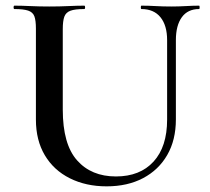

<svg xmlns="http://www.w3.org/2000/svg" viewBox="-20 -645 741 679"><path d="M571 -503Q571 -555 547.5 -584Q524 -613 480 -613Q478 -613 478 -619Q478 -625 480 -625Q505 -625 530.5 -623.5Q556 -622 586 -622Q612 -622 637.5 -623.5Q663 -625 684 -625Q686 -625 686 -619Q686 -613 684 -613Q644 -613 623 -584Q602 -555 602 -503V-223Q602 -150 571.5 -97Q541 -44 486 -15Q431 14 357 14Q284 14 227 -14.5Q170 -43 138.5 -96Q107 -149 107 -222V-544Q107 -573 101.5 -587.5Q96 -602 79.5 -607.5Q63 -613 31 -613Q28 -613 28 -619Q28 -625 31 -625Q56 -625 87.5 -623.5Q119 -622 154 -622Q191 -622 222 -623.5Q253 -625 278 -625Q281 -625 281 -619Q281 -613 278 -613Q245 -613 229 -607Q213 -601 207.5 -586Q202 -571 202 -542V-257Q202 -135 252.5 -78Q303 -21 390 -21Q475 -21 523 -73.5Q571 -126 571 -222Z"/></svg>

Font: Cormorant SemiBold
Style: Regular
Weight: 600
Designer: Christian Thalmann (Catharsis Fonts)
Foundry: Catharsis Fonts
Version: Version 4.000